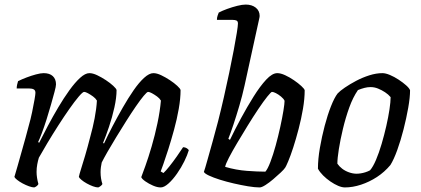

<svg xmlns="http://www.w3.org/2000/svg" viewBox="-20 -820 1841 840"><path d="M130 0Q121 0 107 -5Q93 -10 79 -17.5Q65 -25 55 -33Q45 -41 43 -46Q48 -61 57 -94Q66 -127 79 -172Q92 -217 105 -267Q114 -298 120.5 -329.5Q127 -361 131 -384Q135 -407 135 -414Q135 -425 127.5 -429Q120 -433 107 -433H53Q53 -441 55 -450Q57 -459 59 -465Q75 -473 96 -481Q117 -489 137.5 -494.5Q158 -500 171 -500Q197 -500 211 -487Q225 -474 225 -451Q225 -442 218.5 -418Q212 -394 203 -362Q194 -330 183.5 -297Q173 -264 163 -237.5Q153 -211 147 -199L151 -195Q168 -229 189.5 -269.5Q211 -310 235 -350.5Q259 -391 283.5 -425Q308 -459 330.5 -479.5Q353 -500 371 -500Q386 -500 405 -491Q424 -482 443 -469.5Q462 -457 475.5 -444.5Q489 -432 490 -426Q490 -393 480.5 -350Q471 -307 457 -265.5Q443 -224 431 -195L435 -192Q451 -227 472.5 -268Q494 -309 517.5 -350Q541 -391 564.5 -425Q588 -459 610.5 -479.5Q633 -500 651 -500Q666 -500 685 -491Q704 -482 723 -469.5Q742 -457 755.5 -444.5Q769 -432 770 -426Q770 -389 762 -343.5Q754 -298 741.5 -252.5Q729 -207 716.5 -167.5Q704 -128 694.5 -101.5Q685 -75 683 -70L695 -63Q705 -72 721 -92Q737 -112 753.5 -135.5Q770 -159 781 -176Q790 -176 797 -171.5Q804 -167 806 -163Q800 -142 786.5 -114.5Q773 -87 754.5 -60.5Q736 -34 717 -17Q698 0 683 0Q668 0 649.5 -8Q631 -16 616 -26.5Q601 -37 598 -45Q603 -58 616 -94Q629 -130 643.5 -179.5Q658 -229 669 -281.5Q680 -334 684 -380Q678 -390 667 -398Q656 -406 645 -412Q634 -418 628 -418Q623 -418 608.5 -400.5Q594 -383 574 -354Q554 -325 532 -290Q510 -255 488.5 -220Q467 -185 450.5 -156Q434 -127 425 -109Q423 -100 421.5 -89Q420 -78 420 -67Q420 -53 422 -40Q424 -27 428 -15Q427 -12 422 -7.5Q417 -3 410 0Q400 0 386.5 -5Q373 -10 359.5 -17.5Q346 -25 336.5 -33Q327 -41 325 -46Q327 -57 334.5 -80.5Q342 -104 352.5 -139.5Q363 -175 375 -222Q386 -261 394 -302.5Q402 -344 404 -380Q398 -390 387 -398Q376 -406 365 -412Q354 -418 348 -418Q342 -418 324.5 -397.5Q307 -377 283.5 -343.5Q260 -310 235 -271Q210 -232 187.5 -194.5Q165 -157 150 -130Q146 -117 143 -101Q140 -85 140 -68Q140 -56 142 -42.5Q144 -29 148 -15Q147 -12 142.5 -7.5Q138 -3 130 0Z M1116 0Q1095 0 1065 -5Q1035 -10 1002.5 -17.5Q970 -25 941.5 -34Q913 -43 894 -52Q875 -61 872 -68Q877 -82 887 -118Q897 -154 910 -200Q923 -246 934 -289Q947 -340 959.5 -395Q972 -450 983 -502.5Q994 -555 1002.5 -600Q1011 -645 1016 -676Q1021 -707 1021 -717Q1021 -727 1015 -730Q1009 -733 998 -733H929Q929 -743 932 -751.5Q935 -760 937 -765Q952 -773 974 -781Q996 -789 1018 -794.5Q1040 -800 1055 -800Q1082 -800 1099 -786.5Q1116 -773 1116 -750Q1116 -746 1112.5 -731Q1109 -716 1103 -688L1050 -446Q1040 -401 1027 -357Q1014 -313 1001.5 -275.5Q989 -238 979 -213L986 -208Q1007 -252 1034 -302Q1061 -352 1089.5 -397.5Q1118 -443 1144.5 -471.5Q1171 -500 1193 -500Q1208 -500 1227.5 -491Q1247 -482 1266 -469Q1285 -456 1298.5 -443.5Q1312 -431 1313 -425Q1313 -388 1305.5 -344Q1298 -300 1286.5 -256Q1275 -212 1263 -175Q1251 -138 1241 -114.5Q1231 -91 1228 -87Q1223 -79 1208 -65Q1193 -51 1175.5 -36Q1158 -21 1141.5 -10.5Q1125 0 1116 0ZM1141 -69Q1151 -80 1163 -111.5Q1175 -143 1186 -183Q1197 -223 1206 -264Q1215 -305 1220 -336Q1225 -367 1225 -379Q1221 -388 1209.5 -397.5Q1198 -407 1187 -412.5Q1176 -418 1170 -418Q1166 -418 1149.5 -397.5Q1133 -377 1110.5 -343.5Q1088 -310 1064 -271Q1040 -232 1018 -195Q996 -158 981.5 -130Q967 -102 965 -90Q1013 -76 1060 -72.5Q1107 -69 1141 -69Z M1489 0Q1476 0 1459.5 -7Q1443 -14 1425.5 -26Q1408 -38 1393.5 -52.5Q1379 -67 1371 -82Q1371 -124 1379.5 -173Q1388 -222 1400.5 -269.5Q1413 -317 1428 -355Q1443 -393 1457 -411Q1467 -422 1489 -437Q1511 -452 1538.5 -466.5Q1566 -481 1596 -490.5Q1626 -500 1653 -500Q1667 -500 1686 -492Q1705 -484 1724 -471.5Q1743 -459 1757 -446.5Q1771 -434 1774 -425Q1774 -394 1766 -348.5Q1758 -303 1745.5 -254Q1733 -205 1718 -163.5Q1703 -122 1688 -98Q1662 -67 1629 -45.5Q1596 -24 1559.5 -12Q1523 0 1489 0ZM1540 -60Q1548 -60 1558 -61.5Q1568 -63 1579 -66.5Q1590 -70 1599 -75Q1612 -90 1625 -120.5Q1638 -151 1649.5 -190Q1661 -229 1670 -268.5Q1679 -308 1684 -341.5Q1689 -375 1689 -395Q1679 -407 1664.5 -416.5Q1650 -426 1634 -432.5Q1618 -439 1601 -439Q1588 -439 1574.5 -435.5Q1561 -432 1546 -426Q1524 -394 1508 -349.5Q1492 -305 1480.5 -257Q1469 -209 1462.5 -168Q1456 -127 1456 -104Q1464 -92 1477 -82Q1490 -72 1507 -66Q1524 -60 1540 -60Z"/></svg>

Font: Texturina Medium 12pt
Style: Italic
Weight: 400
Italic angle: -11°
Version: Version 1.002